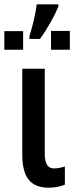

<svg xmlns="http://www.w3.org/2000/svg" viewBox="-41 -858 343 888"><path d="M95 -678H144C179 -726 213 -788 229 -828V-838H129C124 -795 109 -735 95 -690ZM195 -628H282V-715H195ZM-21 -628H66V-714H-21ZM185 10C212 10 238 5 259 -4V-88C244 -83 224 -79 209 -79C181 -79 166 -99 166 -147V-540H62V-145C62 -38 99 10 185 10Z"/></svg>

Font: Kathrein 67 Medium Condensed
Style: Regular
Weight: 500
Width: 3
Designer: Lazydogs Typefoundry, based on Open Sans by Ascender Corporation
Foundry: Lazydogs Typefoundry
Version: Version 1.003;PS 001.003;hotconv 1.0.88;makeotf.lib2.5.64775